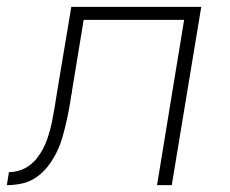

<svg xmlns="http://www.w3.org/2000/svg" viewBox="-52 -540 672 560"><path d="M-32 0 -26 -38Q-11 -38 4 -42.5Q19 -47 32.5 -56.5Q46 -66 56 -79Q66 -92 73.5 -106Q81 -120 86 -135Q91 -150 95 -165Q99 -180 101.5 -195Q104 -210 107 -225Q109 -239 111.5 -253Q114 -267 116 -281L156 -520H535L449 0H406L485 -482H192L158 -275Q158 -272 157.5 -269Q157 -266 156 -263Q153 -242 149 -220.5Q145 -199 140 -177.5Q135 -156 128.5 -134.5Q122 -113 111.5 -92.5Q101 -72 86.5 -53.5Q72 -35 52.5 -22Q33 -9 11 -4.5Q-11 0 -32 0Z"/></svg>

Font: Iosevka SS04 XLt Ex Obl
Style: Regular
Weight: 200
Width: 7
Italic angle: -9°
Monospace: yes
Designer: Belleve Invis
Foundry: Belleve Invis
Version: Version 19.0.0; ttfautohint (v1.8.4)